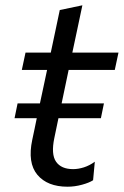

<svg xmlns="http://www.w3.org/2000/svg" viewBox="-20 -695 468 726"><path d="M235.5 11Q159 11 121.2 -34.2Q83.5 -79.5 102 -166.5Q106.5 -187.5 110.8 -208Q115 -228.5 119 -248H35L46.5 -304H131Q138 -337 144.8 -368.5Q151.5 -400 158 -430.5H62.5L76.5 -496H172Q181 -539 189.2 -577.2Q197.5 -615.5 206 -657L291.5 -675Q281 -625.5 272.5 -585.2Q264 -545 253.5 -496H428L414 -430.5H239.5L213 -304H373L361.5 -248H201L185.5 -173.5Q172.5 -111.5 192 -83.5Q211.5 -55.5 256.5 -55.5Q276 -55.5 297.2 -62.2Q318.5 -69 338.5 -83.5L332 -13.5Q317.5 -4 290 3.5Q262.5 11 235.5 11Z"/></svg>

Font: Commissioner
Style: Italic
Weight: 400
Italic angle: -12°
Designer: Kostas Bartsokas
Foundry: Kostas Bartsokas
Version: Version 1.000; ttfautohint (v1.8.3)